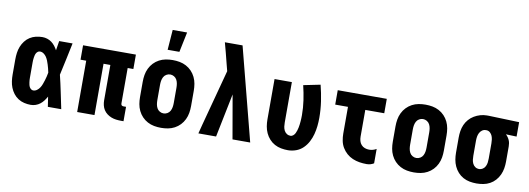

<svg xmlns="http://www.w3.org/2000/svg" viewBox="-59 -1124 4119 1496"><g transform="rotate(10 2000.0 -375.5)"><path d="M219 8Q193 8 167.5 2Q142 -4 120 -18Q98 -32 82 -53Q66 -74 56.5 -98Q47 -122 43.5 -148Q40 -174 40 -200V-320Q40 -346 43.5 -372Q47 -398 56.5 -422Q66 -446 82 -467Q98 -488 120 -502Q142 -516 167.5 -522Q193 -528 219 -528Q238 -528 257 -522Q276 -516 291.5 -504.5Q307 -493 319 -477.5Q331 -462 340 -445Q343 -464 346 -482.5Q349 -501 352 -520H458Q444 -456 431 -391.5Q418 -327 403 -263Q419 -198 432.5 -132Q446 -66 460 0H354Q351 -20 348 -39.5Q345 -59 342 -79Q332 -61 320 -45Q308 -29 292.5 -17Q277 -5 258 1.5Q239 8 219 8ZM219 -106Q235 -106 248.5 -116Q262 -126 271 -140Q280 -154 285.5 -169.5Q291 -185 296 -200.5Q301 -216 304.5 -231.5Q308 -247 311 -263Q308 -279 304 -294Q300 -309 295.5 -324Q291 -339 285 -354Q279 -369 270.5 -382Q262 -395 248.5 -404.5Q235 -414 219 -414Q210 -414 202 -408Q194 -402 189.5 -393.5Q185 -385 183 -376Q181 -367 179.5 -357.5Q178 -348 177.5 -338.5Q177 -329 177 -320V-200Q177 -191 177.5 -181.5Q178 -172 179.5 -162.5Q181 -153 183 -144Q185 -135 189.5 -126.5Q194 -118 202 -112Q210 -106 219 -106Z M954 8H934Q914 8 894.5 5.5Q875 3 857 -4Q839 -11 823 -23Q807 -35 796.5 -51.5Q786 -68 781.5 -87.5Q777 -107 777 -126V-406H723V0H586V-406H541V-520H959V-406H914V-126Q914 -122 915 -118Q916 -114 919 -111Q922 -108 926 -107Q930 -106 934 -106H954Z M1250 8Q1222 8 1195 3Q1168 -2 1143.5 -15Q1119 -28 1100 -48Q1081 -68 1069 -93Q1057 -118 1052.5 -145Q1048 -172 1048 -200V-320Q1048 -348 1052.5 -375Q1057 -402 1069 -427Q1081 -452 1100 -472Q1119 -492 1143.5 -505Q1168 -518 1195 -523Q1222 -528 1250 -528Q1278 -528 1305 -523Q1332 -518 1356.5 -505Q1381 -492 1400 -472Q1419 -452 1431 -427Q1443 -402 1447.5 -375Q1452 -348 1452 -320V-200Q1452 -172 1447.5 -145Q1443 -118 1431 -93Q1419 -68 1400 -48Q1381 -28 1356.5 -15Q1332 -2 1305 3Q1278 8 1250 8ZM1250 -106Q1266 -106 1280.5 -114.5Q1295 -123 1302.5 -137.5Q1310 -152 1312.5 -168Q1315 -184 1315 -200V-320Q1315 -336 1312.5 -352Q1310 -368 1302.5 -382.5Q1295 -397 1280.5 -405.5Q1266 -414 1250 -414Q1234 -414 1219.5 -405.5Q1205 -397 1197.5 -382.5Q1190 -368 1187.5 -352Q1185 -336 1185 -320V-200Q1185 -184 1187.5 -168Q1190 -152 1197.5 -137.5Q1205 -123 1219.5 -114.5Q1234 -106 1250 -106ZM1196 -600 1208 -759H1322L1289 -600Z M1545 0 1564 -74 1682 -516 1667 -574Q1657 -615 1646.5 -655Q1636 -695 1625 -735H1765L1955 0H1815L1755 -345L1685 0Z M2254 8Q2227 8 2200 3Q2173 -2 2149 -15Q2125 -28 2106.5 -48.5Q2088 -69 2076.5 -94Q2065 -119 2060.5 -146Q2056 -173 2056 -200V-520H2193V-200Q2193 -184 2195 -168.5Q2197 -153 2204 -138.5Q2211 -124 2224.5 -115Q2238 -106 2254 -106Q2266 -106 2276 -114.5Q2286 -123 2291.5 -134.5Q2297 -146 2300.5 -157.5Q2304 -169 2306.5 -181Q2309 -193 2310.5 -205.5Q2312 -218 2313 -230.5Q2314 -243 2314.5 -255Q2315 -267 2315 -280Q2315 -338 2306.5 -396.5Q2298 -455 2284 -512L2417 -539Q2433 -476 2442.5 -412Q2452 -348 2452 -283Q2452 -250 2448.5 -217Q2445 -184 2436.5 -152Q2428 -120 2412.5 -90.5Q2397 -61 2373.5 -38Q2350 -15 2318.5 -3.5Q2287 8 2254 8Z M2877 8Q2848 8 2820 3.5Q2792 -1 2766 -12Q2740 -23 2718.5 -42Q2697 -61 2682.5 -85.5Q2668 -110 2662.5 -138.5Q2657 -167 2657 -195V-406H2556V-520H2944V-406H2794V-195Q2794 -178 2798.5 -161Q2803 -144 2814.5 -131Q2826 -118 2842.5 -112Q2859 -106 2877 -106Q2892 -106 2906.5 -110Q2921 -114 2934 -122V-8Q2921 0 2906.5 4Q2892 8 2877 8Z M3250 8Q3222 8 3195 3Q3168 -2 3143.5 -15Q3119 -28 3100 -48Q3081 -68 3069 -93Q3057 -118 3052.5 -145Q3048 -172 3048 -200V-320Q3048 -348 3052.5 -375Q3057 -402 3069 -427Q3081 -452 3100 -472Q3119 -492 3143.5 -505Q3168 -518 3195 -523Q3222 -528 3250 -528Q3278 -528 3305 -523Q3332 -518 3356.5 -505Q3381 -492 3400 -472Q3419 -452 3431 -427Q3443 -402 3447.5 -375Q3452 -348 3452 -320V-200Q3452 -172 3447.5 -145Q3443 -118 3431 -93Q3419 -68 3400 -48Q3381 -28 3356.5 -15Q3332 -2 3305 3Q3278 8 3250 8ZM3250 -106Q3266 -106 3280.5 -114.5Q3295 -123 3302.5 -137.5Q3310 -152 3312.5 -168Q3315 -184 3315 -200V-320Q3315 -336 3312.5 -352Q3310 -368 3302.5 -382.5Q3295 -397 3280.5 -405.5Q3266 -414 3250 -414Q3234 -414 3219.5 -405.5Q3205 -397 3197.5 -382.5Q3190 -368 3187.5 -352Q3185 -336 3185 -320V-200Q3185 -184 3187.5 -168Q3190 -152 3197.5 -137.5Q3205 -123 3219.5 -114.5Q3234 -106 3250 -106Z M3746 8Q3719 8 3692 3Q3665 -2 3641 -15Q3617 -28 3598.5 -48.5Q3580 -69 3568.5 -94Q3557 -119 3552.5 -146Q3548 -173 3548 -200V-320Q3548 -346 3552 -372Q3556 -398 3566.5 -422Q3577 -446 3594.5 -466Q3612 -486 3634.5 -499.5Q3657 -513 3682.5 -520.5Q3708 -528 3734 -528H3750L3991 -520V-406L3906 -409Q3915 -401 3922.5 -390.5Q3930 -380 3935 -368.5Q3940 -357 3942 -344.5Q3944 -332 3944 -320V-200Q3944 -173 3939.5 -146Q3935 -119 3923.5 -94Q3912 -69 3893.5 -48.5Q3875 -28 3851 -15Q3827 -2 3800 3Q3773 8 3746 8ZM3746 -106Q3762 -106 3775.5 -115Q3789 -124 3796 -138.5Q3803 -153 3805 -168.5Q3807 -184 3807 -200V-320Q3807 -335 3805 -350Q3803 -365 3797.5 -378.5Q3792 -392 3780.5 -402.5Q3769 -413 3754 -414H3746Q3730 -414 3717 -404.5Q3704 -395 3697 -381Q3690 -367 3687.5 -351.5Q3685 -336 3685 -320V-200Q3685 -184 3687 -168.5Q3689 -153 3696 -138.5Q3703 -124 3716.5 -115Q3730 -106 3746 -106Z"/></g></svg>

Font: Iosevka Heavy
Style: Regular
Weight: 900
Monospace: yes
Designer: Belleve Invis
Foundry: Belleve Invis
Version: Version 32.5.0; ttfautohint (v1.8.4)